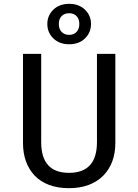

<svg xmlns="http://www.w3.org/2000/svg" viewBox="-20 -970 721 1002"><path d="M582 -224Q582 -171 566 -128Q550 -85 519 -53.5Q488 -22 443 -5Q398 12 340 12Q281 12 236 -5Q191 -22 161 -53.5Q131 -85 115.5 -128Q100 -171 100 -224V-689H195V-228Q195 -68 340 -68Q486 -68 486 -228V-689H582ZM287 -845Q287 -819 301.5 -803.5Q316 -788 341 -788Q365 -788 379.5 -803.5Q394 -819 394 -845Q394 -871 379.5 -886Q365 -901 341 -901Q316 -901 301.5 -886Q287 -871 287 -845ZM455 -845Q455 -800 423.5 -769.5Q392 -739 341 -739Q290 -739 258.5 -769.5Q227 -800 227 -845Q227 -889 258.5 -919.5Q290 -950 341 -950Q392 -950 423.5 -919.5Q455 -889 455 -845Z"/></svg>

Font: Feura Sans
Style: Regular
Weight: 400
Designer: Carrois Corporate & Edenspiekermann
Foundry: Carrois Corporate GbR & Edenspiekermann AG
Version: Version 1.001